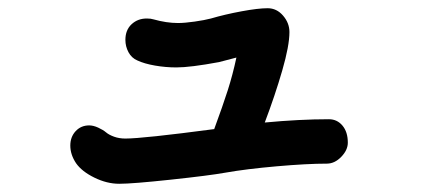

<svg xmlns="http://www.w3.org/2000/svg" viewBox="-20 -441 1040 467"><path d="M826 -94Q826 -76 810 -59.5Q794 -43 775 -43Q727 -43 653 -36.5Q579 -30 528 -21Q489 -14 395.5 -4Q302 6 270 6Q240 6 209.5 -9Q179 -24 165 -44Q151 -65 151 -87Q151 -108 164 -122Q177 -136 197 -136Q207 -136 219 -130.5Q231 -125 238 -119Q245 -113 257.5 -108.5Q270 -104 285 -104Q327 -104 501 -127Q522 -184 534 -221.5Q546 -259 555 -301L513 -290Q443 -277 409 -277Q383 -277 357 -281.5Q331 -286 314 -294Q300 -300 292.5 -314Q285 -328 285 -344Q285 -368 300 -382Q315 -396 337 -396Q347 -396 353 -394Q385 -385 413 -385Q429 -385 453.5 -388.5Q478 -392 493 -396Q527 -406 567.5 -413.5Q608 -421 631 -421Q653 -421 668.5 -403Q684 -385 684 -363Q684 -330 666.5 -269.5Q649 -209 624 -143Q709 -151 780 -151Q800 -151 813 -135.5Q826 -120 826 -94Z"/></svg>

Font: Tsukimi Rounded
Style: Bold
Weight: 700
Designer: Takashi Funayama
Foundry: Takashi Funayama
Version: Version 1.032; ttfautohint (v1.8.3)